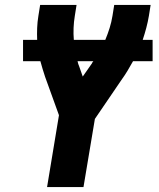

<svg xmlns="http://www.w3.org/2000/svg" viewBox="-20 -755 640 775"><path d="M170 0 218 -290 162 -445Q157 -461 152 -476.5Q147 -492 143 -508H73V-594H130Q129 -618 130 -642.5Q131 -667 135 -691L142 -735H289L282 -691Q278 -667 277 -642.5Q276 -618 278 -594H405Q415 -618 422.5 -642Q430 -666 434 -691L441 -735H588L581 -691Q577 -667 570.5 -642.5Q564 -618 556 -594H596V-508H517Q506 -488 494.5 -469Q483 -450 470 -432L363 -275L317 0ZM314 -446 351 -499Q352 -502 353.5 -504Q355 -506 357 -508H293Q294 -502 296 -496.5Q298 -491 300 -486Z"/></svg>

Font: Iosevka Curly Heavy Extended
Style: Italic
Weight: 900
Width: 7
Italic angle: -9°
Monospace: yes
Designer: Belleve Invis
Foundry: Belleve Invis
Version: Version 11.1.0; ttfautohint (v1.8.3)